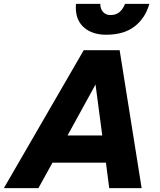

<svg xmlns="http://www.w3.org/2000/svg" viewBox="-46 -975 829 995"><path d="M-26 0 388 -715H574L688 0H520L503 -132H226L153 0ZM304 -273H484L449 -537ZM348 -955H474V-953Q474 -928 488.5 -912.5Q503 -897 526 -897Q556 -897 574 -913Q592 -929 602 -955H728Q707 -881 651.5 -838Q596 -795 504 -795Q433 -795 390 -832Q347 -869 347 -935Q347 -940 347 -945Q347 -950 348 -955Z"/></svg>

Font: Wix Madefor Text ExtraBold
Style: Italic
Weight: 800
Italic angle: -12°
Designer: Dalton Maag Ltd
Foundry: Dalton Maag Ltd
Version: Version 3.100